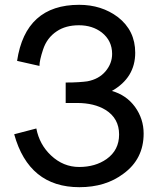

<svg xmlns="http://www.w3.org/2000/svg" viewBox="-20 -765 658 798"><path d="M131 -231Q144 -164 192 -119Q243 -71 309 -71Q376 -71 423 -104Q475 -141 475 -206Q475 -273 419 -308Q372 -337 300 -337H253V-422Q284 -422 306.5 -423.5Q329 -425 343 -427Q391 -436 418.5 -468.5Q446 -501 446 -541Q446 -596 403 -630Q364 -660 308 -660Q253 -660 216 -635Q175 -608 159 -559Q144 -514 144 -491L51 -512Q86 -745 309 -745Q402 -745 470 -694Q542 -638 542 -546Q542 -442 445 -387Q505 -370 541 -321Q577 -271 577 -210Q577 -104 493 -43Q419 13 310 13Q100 13 39 -207Z"/></svg>

Font: MongolianScript
Style: Regular
Weight: 400
Designer: Bolorsoft LLC, NUM
Foundry: Bolorsoft LLC
Version: Version 3.2